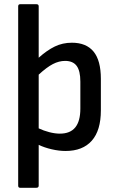

<svg xmlns="http://www.w3.org/2000/svg" viewBox="-20 -703 553 908"><path d="M75 185Q66 185 66 175V-673Q66 -683 75 -683H153Q163 -683 163 -673V-430Q202 -465 239 -483Q276 -501 320 -501Q388 -501 422.5 -459Q457 -417 457 -330V-181Q457 -86 414 -37.5Q371 11 290 11Q259 11 224.5 3Q190 -5 163 -18V175Q163 185 152 185ZM263 -71Q312 -71 336 -100.5Q360 -130 360 -189V-317Q360 -368 342.5 -391.5Q325 -415 288 -415Q259 -415 230 -400Q201 -385 163 -350V-96Q186 -85 213 -78Q240 -71 263 -71Z"/></svg>

Font: Sofia Sans Semi Condensed SemiBold
Style: Regular
Weight: 600
Designer: Botio Nikoltchev, Ani Petrova
Foundry: lettersoup
Version: Version 4.100